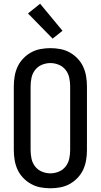

<svg xmlns="http://www.w3.org/2000/svg" viewBox="-20 -1001 540 1029"><path d="M250 8Q223 8 196.5 3Q170 -2 146.5 -15Q123 -28 104 -48Q85 -68 74 -92Q63 -116 58.5 -143Q54 -170 54 -196V-539Q54 -565 58.5 -592Q63 -619 74 -643Q85 -667 104 -687Q123 -707 146.5 -720Q170 -733 196.5 -738Q223 -743 250 -743Q277 -743 303.5 -738Q330 -733 353.5 -720Q377 -707 396 -687Q415 -667 426 -643Q437 -619 441.5 -592Q446 -565 446 -539V-196Q446 -170 441.5 -143Q437 -116 426 -92Q415 -68 396 -48Q377 -28 353.5 -15Q330 -2 303.5 3Q277 8 250 8ZM250 -72Q273 -72 295 -81Q317 -90 331.5 -108.5Q346 -127 351 -150Q356 -173 356 -196V-539Q356 -562 351 -585Q346 -608 331.5 -626.5Q317 -645 295 -654Q273 -663 250 -663Q227 -663 205 -654Q183 -645 168.5 -626.5Q154 -608 149 -585Q144 -562 144 -539V-196Q144 -173 149 -150Q154 -127 168.5 -108.5Q183 -90 205 -81Q227 -72 250 -72ZM262 -794 130 -929 195 -981 315 -836Z"/></svg>

Font: Iosevka Custom Medium
Style: Regular
Weight: 500
Monospace: yes
Designer: Belleve Invis
Foundry: Belleve Invis
Version: Version 32.5.0; ttfautohint (v1.8.4)